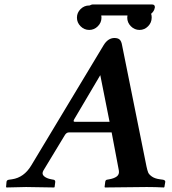

<svg xmlns="http://www.w3.org/2000/svg" viewBox="-20 -826 758 848"><path d="M310.1 -288.1H463.9Q459 -315.9 422.9 -494.1Q422.9 -494.1 308.1 -299.8Q301.3 -288.1 310.1 -288.1ZM627 -90.8Q630.9 -72.8 634.5 -64Q638.2 -55.2 651.1 -46.1Q664.1 -37.1 686 -34.2L700.2 -32.2Q710 -30.3 710 -22.9L706.1 0L704.1 2Q667 0 627.9 0L443.8 2L441.9 0L444.8 -22.9Q445.8 -30.8 452.1 -32.2L462.9 -34.2Q484.9 -38.1 496.3 -47.1Q507.8 -56.2 504.9 -73.2L473.1 -241.2H284.2Q272.9 -241.2 265.1 -227.1L171.9 -73.2Q163.1 -58.1 174.1 -48.1Q185.1 -38.1 206.1 -34.2L216.8 -32.2Q223.6 -31.2 224.1 -22.9L221.2 0L219.2 2Q131.3 0 95.2 0L8.8 2L6.8 0L8.8 -22.9Q9.8 -30.8 19 -32.2L33.2 -34.2Q85.9 -42 117.7 -94.7L438 -627Q457 -657.7 484.9 -658.2Q501 -658.2 508.5 -651.1Q516.1 -644 519 -627ZM374 -801.8Q374.5 -801.8 375 -801.8H376.5Q382.3 -805.7 388.2 -806.2H651.9Q664.1 -806.2 664.1 -793.9Q664.1 -792 663.1 -790Q661.1 -776.9 647.5 -765.1Q650.4 -756.8 649.9 -748Q649.9 -726.1 634 -710Q618.2 -693.8 596.2 -693.8Q574.2 -693.8 558.1 -710Q542 -726.1 542 -748Q542 -753.4 543 -757.8H427.2Q428.2 -752.9 428.2 -748Q428.2 -726.1 412.1 -710Q396 -693.8 374 -693.8Q352.1 -693.8 335.9 -710Q319.8 -726.1 319.8 -748Q319.8 -770 335.9 -785.9Q352.1 -801.8 374 -801.8Z"/></svg>

Font: Linux Libertine
Style: Semibold Italic
Weight: 600
Italic angle: -11.5°
Designer: Philipp H. Poll
Foundry: Philipp H. Poll
Version: Version 5.1.2 ; ttfautohint (v0.9)